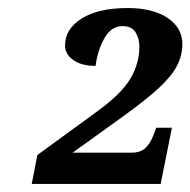

<svg xmlns="http://www.w3.org/2000/svg" viewBox="-20 -844 474 478"><path d="M59 -386 73 -458 221 -566Q282 -610 304.5 -648Q327 -686 327 -728Q327 -748 317.5 -763.5Q308 -779 285 -779Q257 -779 240 -749Q223 -719 218 -680Q183 -680 162.5 -694.5Q142 -709 142 -731Q142 -772 183.5 -798Q225 -824 298 -824Q360 -824 397 -799.5Q434 -775 434 -734Q434 -706 420.5 -680Q407 -654 375 -624.5Q343 -595 286 -554L161 -464H308Q331 -464 343 -476.5Q355 -489 361 -505L369 -526H408L380 -386Z"/></svg>

Font: Noto Serif Tamil
Style: Bold Italic
Weight: 700
Italic angle: -12°
Designer: Indian Type Foundry, Tom Grace, and the Monotype Design Team
Foundry: Monotype Imaging Inc.
Version: Version 2.003; ttfautohint (v1.8.4.7-5d5b)